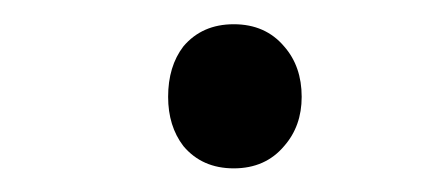

<svg xmlns="http://www.w3.org/2000/svg" viewBox="-20 -444 373 160"><path d="M174.8 -423.8Q148.4 -423.8 132.8 -405.3Q120.1 -388.7 120.1 -363.3Q120.1 -338.9 132.8 -322.3Q148.4 -303.7 174.8 -303.7Q201.2 -303.7 216.8 -322.3Q231.4 -338.9 231.4 -363.3Q231.4 -388.7 216.8 -405.3Q201.2 -423.8 174.8 -423.8Z"/></svg>

Font: Batang
Style: Regular
Weight: 400
Version: Version 2.21